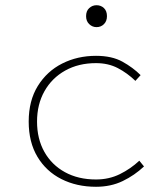

<svg xmlns="http://www.w3.org/2000/svg" viewBox="-20 -704 640 736"><path d="M348 12Q274 12 215.5 -17.5Q157 -47 123.5 -103Q90 -159 90 -238Q90 -318 125 -374.5Q160 -431 218.5 -460.5Q277 -490 348 -490Q409 -490 449.5 -467.5Q490 -445 519 -416L499 -394Q468 -424 431.5 -443Q395 -462 348 -462Q281 -462 230 -433.5Q179 -405 150.5 -354.5Q122 -304 122 -238Q122 -172 150 -122Q178 -72 229 -44Q280 -16 348 -16Q398 -16 439.5 -36.5Q481 -57 514 -88L532 -66Q496 -32 450.5 -10Q405 12 348 12ZM350 -600Q334 -600 322 -611.5Q310 -623 310 -642Q310 -662 322 -673Q334 -684 350 -684Q367 -684 378.5 -673Q390 -662 390 -642Q390 -623 378.5 -611.5Q367 -600 350 -600Z"/></svg>

Font: Source Code Pro ExtraLight
Style: Regular
Weight: 200
Monospace: yes
Designer: Paul D. Hunt, Teo Tuominen
Foundry: Adobe
Version: Version 1.026;hotconv 1.1.0;makeotfexe 2.6.0